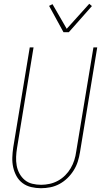

<svg xmlns="http://www.w3.org/2000/svg" viewBox="-20 -985 540 1013"><path d="M196 8Q170 8 144.5 2Q119 -4 99 -19Q79 -34 67 -56Q55 -78 49.5 -103Q44 -128 45 -154.5Q46 -181 50 -208L137 -735H157L70 -205Q66 -181 65 -157.5Q64 -134 68 -111.5Q72 -89 83 -69Q94 -49 111 -35Q128 -21 150.5 -15.5Q173 -10 197 -10Q219 -10 242 -15Q265 -20 286 -31.5Q307 -43 324 -60Q341 -77 353 -97.5Q365 -118 372 -140Q379 -162 382 -185L473 -735H493L402 -182Q398 -157 390.5 -133Q383 -109 369 -86.5Q355 -64 336 -45.5Q317 -27 294 -14.5Q271 -2 246 3Q221 8 196 8ZM315 -815 239 -954 257 -963 332 -833 451 -965 465 -953 343 -815Z"/></svg>

Font: Iosevka SS18 Thin
Style: Italic
Weight: 100
Italic angle: -9°
Monospace: yes
Designer: Belleve Invis
Foundry: Belleve Invis
Version: Version 25.1.1; ttfautohint (v1.8.4)